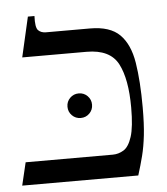

<svg xmlns="http://www.w3.org/2000/svg" viewBox="-46 -627 582 669"><g transform="rotate(-5 245.0 -292.5)"><path d="M288 -525Q358 -525 392 -491Q426 -457 436.5 -392Q447 -327 447 -235Q447 -177 442.5 -137.5Q438 -98 430 -66.5Q422 -35 411 0H5L24 -80H329Q349 -80 367 -91Q385 -102 396 -136Q407 -170 407 -238Q407 -338 379 -391.5Q351 -445 269 -445H44L76 -585H99Q97 -545 107 -535Q117 -525 134 -525ZM229 -217Q211 -217 198.5 -229.5Q186 -242 186 -260Q186 -278 198.5 -290.5Q211 -303 229 -303Q247 -303 259.5 -290.5Q272 -278 272 -260Q272 -242 259.5 -229.5Q247 -217 229 -217Z"/></g></svg>

Font: Bona Nova SC
Style: Regular
Weight: 400
Designer: Mateusz Machalski
Foundry: Capitalics
Version: Version 4.001; ttfautohint (v1.8.4.7-5d5b)